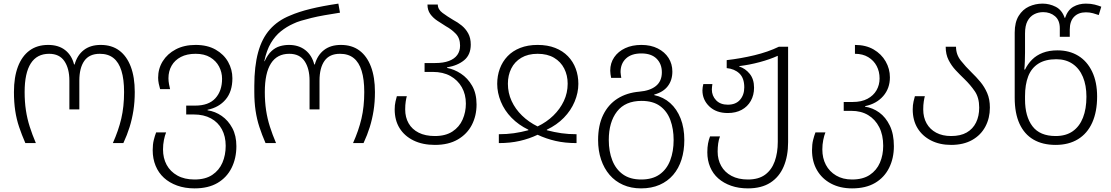

<svg xmlns="http://www.w3.org/2000/svg" viewBox="-20 -790 6134 1060"><path d="M120 0Q100 -46 85.5 -89Q71 -132 64 -179Q57 -226 57 -282Q57 -364 79 -422Q101 -480 143 -511Q185 -542 246 -542Q303 -542 339.5 -513.5Q376 -485 389 -434H392Q406 -485 442.5 -513.5Q479 -542 536 -542Q597 -542 638.5 -511Q680 -480 702 -422Q724 -364 724 -282Q724 -227 716.5 -179.5Q709 -132 695.5 -88.5Q682 -45 661 0H603Q634 -69 649.5 -135Q665 -201 665 -282Q665 -352 650.5 -399Q636 -446 606.5 -469.5Q577 -493 531 -493Q473 -493 445.5 -454Q418 -415 418 -345V-186H363V-345Q363 -412 335.5 -452.5Q308 -493 251 -493Q184 -493 150 -440Q116 -387 116 -282Q116 -228 123 -181.5Q130 -135 144 -91Q158 -47 178 0Z M1054 250Q1001 250 958 234.5Q915 219 885 191.5Q855 164 839 125Q823 86 823 39Q823 7 829 -17Q835 -41 842 -59H897Q890 -42 885 -17Q880 8 880 35Q880 83 900 120Q920 157 959 179Q998 201 1054 201Q1114 201 1152 175.5Q1190 150 1208 108Q1226 66 1226 15Q1226 -37 1205 -76Q1184 -115 1144.5 -136.5Q1105 -158 1050 -158H1008V-207H1058Q1132 -207 1169 -247.5Q1206 -288 1206 -355Q1206 -391 1189.5 -422.5Q1173 -454 1140.5 -473.5Q1108 -493 1060 -493Q1012 -493 978.5 -475.5Q945 -458 927.5 -427.5Q910 -397 910 -358Q910 -342 913 -326Q916 -310 919 -298H864Q860 -311 856.5 -328Q853 -345 853 -361Q853 -411 878.5 -452Q904 -493 950.5 -517.5Q997 -542 1060 -542Q1125 -542 1170.5 -516Q1216 -490 1239.5 -448Q1263 -406 1263 -358Q1263 -285 1226 -241Q1189 -197 1126 -184V-181Q1168 -175 1204 -150Q1240 -125 1262.5 -83Q1285 -41 1285 17Q1285 84 1258.5 137Q1232 190 1181 220Q1130 250 1054 250Z M1446 0Q1426 -46 1412 -89Q1398 -132 1391 -179Q1384 -226 1384 -282V-316Q1384 -424 1405 -501Q1426 -578 1470 -627.5Q1514 -677 1581 -704Q1629 -725 1694.5 -741Q1760 -757 1848 -770L1857 -720Q1812 -713 1772 -706Q1732 -699 1699.5 -691Q1667 -683 1642 -675.5Q1617 -668 1599 -659Q1563 -643 1531 -617.5Q1499 -592 1475.5 -552.5Q1452 -513 1439 -452H1441Q1458 -489 1479.5 -508.5Q1501 -528 1525.5 -535Q1550 -542 1575 -542Q1629 -542 1665.5 -513.5Q1702 -485 1715 -434H1718Q1732 -485 1768.5 -513.5Q1805 -542 1862 -542Q1923 -542 1964.5 -511Q2006 -480 2028 -422Q2050 -364 2050 -282Q2050 -227 2042.5 -179.5Q2035 -132 2021.5 -88.5Q2008 -45 1987 0H1929Q1960 -69 1975.5 -135Q1991 -201 1991 -282Q1991 -352 1976.5 -399Q1962 -446 1932.5 -469.5Q1903 -493 1857 -493Q1799 -493 1771.5 -454Q1744 -415 1744 -345V-186H1689V-345Q1689 -412 1661.5 -452.5Q1634 -493 1577 -493Q1510 -493 1476 -440Q1442 -387 1442 -282Q1442 -228 1449 -181.5Q1456 -135 1470 -91Q1484 -47 1504 0Z M2381 10Q2313 10 2263 -14.5Q2213 -39 2186 -82.5Q2159 -126 2159 -186Q2159 -210 2163.5 -229.5Q2168 -249 2171 -259H2226Q2223 -249 2220 -230Q2217 -211 2217 -186Q2217 -142 2236 -109Q2255 -76 2291.5 -57.5Q2328 -39 2381 -39Q2440 -39 2478 -64Q2516 -89 2534 -130Q2552 -171 2552 -218Q2552 -269 2529.5 -308.5Q2507 -348 2466.5 -370.5Q2426 -393 2369 -393H2324V-442H2383Q2428 -442 2458.5 -453.5Q2489 -465 2504.5 -486.5Q2520 -508 2520 -538Q2520 -579 2496.5 -603.5Q2473 -628 2442 -645Q2418 -660 2394.5 -675.5Q2371 -691 2355.5 -712.5Q2340 -734 2340 -765H2397Q2397 -738 2423.5 -718.5Q2450 -699 2482 -680Q2507 -667 2529 -649Q2551 -631 2565 -605.5Q2579 -580 2579 -544Q2579 -488 2543 -458Q2507 -428 2448 -418V-415Q2487 -408 2524.5 -383.5Q2562 -359 2586.5 -316.5Q2611 -274 2611 -213Q2611 -151 2585 -100.5Q2559 -50 2507.5 -20Q2456 10 2381 10Z M2734 0V-49Q2778 -49 2817 -54.5Q2856 -60 2897 -71V-74Q2843 -100 2804 -140Q2765 -180 2745 -229Q2725 -278 2725 -327Q2725 -372 2739.5 -411Q2754 -450 2782 -479.5Q2810 -509 2852 -525.5Q2894 -542 2948 -542Q3003 -542 3045 -525.5Q3087 -509 3115.5 -479.5Q3144 -450 3158.5 -411Q3173 -372 3173 -327Q3173 -278 3152.5 -229Q3132 -180 3093 -140Q3054 -100 2999 -74V-71Q3041 -60 3079.5 -54.5Q3118 -49 3163 -49V0Q3099 0 3047 -12Q2995 -24 2948 -46Q2902 -24 2849.5 -12Q2797 0 2734 0ZM2948 -92Q2998 -116 3035 -152Q3072 -188 3093 -232.5Q3114 -277 3114 -328Q3114 -374 3095 -411.5Q3076 -449 3039 -471Q3002 -493 2948 -493Q2895 -493 2858 -471Q2821 -449 2802.5 -411.5Q2784 -374 2784 -328Q2784 -277 2804.5 -232.5Q2825 -188 2862 -152Q2899 -116 2948 -92Z M3519 250Q3464 250 3420 230.5Q3376 211 3345.5 175.5Q3315 140 3298.5 91Q3282 42 3282 -17Q3282 -98 3310 -155.5Q3338 -213 3389 -245.5Q3440 -278 3510 -284Q3569 -289 3601.5 -315.5Q3634 -342 3634 -391Q3634 -437 3605 -466Q3576 -495 3521 -495Q3466 -495 3436 -467Q3406 -439 3406 -392Q3406 -385 3407.5 -376.5Q3409 -368 3410 -360H3354Q3352 -370 3350.5 -380.5Q3349 -391 3349 -400Q3349 -442 3371 -474Q3393 -506 3431.5 -524Q3470 -542 3521 -542Q3573 -542 3611.5 -522.5Q3650 -503 3671 -470Q3692 -437 3692 -395Q3692 -347 3666.5 -314Q3641 -281 3592 -268V-265Q3643 -254 3680 -221Q3717 -188 3737.5 -136Q3758 -84 3758 -17Q3758 42 3742.5 91Q3727 140 3696.5 175.5Q3666 211 3621.5 230.5Q3577 250 3519 250ZM3520 201Q3582 201 3621.5 173Q3661 145 3680 95.5Q3699 46 3699 -17Q3699 -78 3681 -127Q3663 -176 3624 -204.5Q3585 -233 3522 -233Q3432 -233 3386.5 -174.5Q3341 -116 3341 -17Q3341 46 3360.5 95.5Q3380 145 3419.5 173Q3459 201 3520 201Z M4109 250Q4058 250 4016.5 235.5Q3975 221 3945.5 195Q3916 169 3900.5 132Q3885 95 3885 51Q3885 23 3889 2Q3893 -19 3900 -37H3955Q3948 -20 3945 2Q3942 24 3942 47Q3942 91 3961.5 126Q3981 161 4018.5 181Q4056 201 4109 201Q4168 201 4204 174.5Q4240 148 4257 101Q4274 54 4274 -7V-482Q4230 -462 4174 -447Q4118 -432 4061 -425V-423Q4095 -412 4119 -382.5Q4143 -353 4143 -306Q4143 -265 4125 -233Q4107 -201 4074.5 -183.5Q4042 -166 3998 -166Q3934 -166 3896 -202.5Q3858 -239 3858 -291Q3858 -300 3859.5 -309Q3861 -318 3863 -326H3913Q3912 -319 3911 -311Q3910 -303 3910 -296Q3910 -261 3933.5 -236.5Q3957 -212 3998 -212Q4042 -212 4065.5 -239Q4089 -266 4089 -308Q4089 -359 4062 -384.5Q4035 -410 3992 -414V-458Q4070 -467 4145 -485Q4220 -503 4280 -532H4331V-5Q4331 72 4306.5 129.5Q4282 187 4233 218.5Q4184 250 4109 250Z M4684 250Q4618 250 4568 223.5Q4518 197 4490.5 149.5Q4463 102 4463 39Q4463 7 4469 -17Q4475 -41 4482 -59H4537Q4530 -42 4525 -17Q4520 8 4520 35Q4520 83 4539.5 120Q4559 157 4596 179Q4633 201 4684 201Q4744 201 4782 175.5Q4820 150 4838 108Q4856 66 4856 15Q4856 -45 4834 -88Q4812 -131 4773 -154.5Q4734 -178 4680 -178H4638V-227H4688Q4736 -227 4769 -244.5Q4802 -262 4819 -291.5Q4836 -321 4836 -357Q4836 -395 4820 -425.5Q4804 -456 4773.5 -474.5Q4743 -493 4700 -493V-542Q4760 -542 4803 -517Q4846 -492 4869.5 -451Q4893 -410 4893 -363Q4893 -302 4856 -259.5Q4819 -217 4756 -204V-201Q4798 -195 4834 -169Q4870 -143 4892.5 -96.5Q4915 -50 4915 17Q4915 84 4888.5 137Q4862 190 4811 220Q4760 250 4684 250Z M5231 10Q5168 10 5120 -14.5Q5072 -39 5045.5 -82.5Q5019 -126 5019 -186Q5019 -210 5023.5 -229.5Q5028 -249 5031 -259H5086Q5083 -249 5080 -230Q5077 -211 5077 -186Q5077 -142 5095.5 -109Q5114 -76 5148.5 -57.5Q5183 -39 5231 -39Q5283 -39 5317 -58.5Q5351 -78 5368.5 -113.5Q5386 -149 5386 -196Q5386 -251 5361.5 -286.5Q5337 -322 5305 -353Q5280 -377 5256.5 -402Q5233 -427 5217 -458.5Q5201 -490 5201 -532H5258Q5258 -489 5284.5 -455.5Q5311 -422 5344 -390Q5369 -366 5392 -338.5Q5415 -311 5430 -276.5Q5445 -242 5445 -196Q5445 -138 5420 -91Q5395 -44 5347 -17Q5299 10 5231 10Z M5808 10Q5736 10 5685.5 -19.5Q5635 -49 5608.5 -107Q5582 -165 5582 -250V-610Q5582 -667 5604 -702.5Q5626 -738 5661 -754Q5696 -770 5736 -770Q5774 -770 5808.5 -752.5Q5843 -735 5858 -691H5860Q5875 -735 5905.5 -752.5Q5936 -770 5975 -770Q6003 -770 6024 -764.5Q6045 -759 6060 -753L6046 -707Q6032 -712 6014 -717Q5996 -722 5975 -722Q5934 -722 5910 -697.5Q5886 -673 5886 -626V-587H5831V-634Q5831 -678 5804.5 -700.5Q5778 -723 5739 -723Q5712 -723 5689 -711Q5666 -699 5652.5 -673.5Q5639 -648 5639 -605V-500Q5639 -480 5638 -452Q5637 -424 5635 -406H5639Q5654 -437 5678 -461Q5702 -485 5737 -498.5Q5772 -512 5818 -512Q5884 -512 5933 -482Q5982 -452 6009.5 -394.5Q6037 -337 6037 -257Q6037 -173 6010 -113Q5983 -53 5931.5 -21.5Q5880 10 5808 10ZM5808 -39Q5865 -39 5902.5 -65.5Q5940 -92 5959 -140.5Q5978 -189 5978 -256Q5978 -319 5958.5 -365.5Q5939 -412 5901.5 -437.5Q5864 -463 5812 -463Q5751 -463 5712.5 -438.5Q5674 -414 5656.5 -368.5Q5639 -323 5639 -259V-241Q5639 -147 5680 -93Q5721 -39 5808 -39Z"/></svg>

Font: Noto Sans Georgian Light
Style: Regular
Weight: 300
Version: Version 2.002